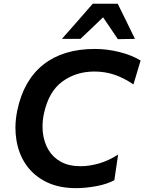

<svg xmlns="http://www.w3.org/2000/svg" viewBox="-20 -987 767 1020"><path d="M384 12.5Q291.5 12.5 224.8 -21Q158 -54.5 118.2 -112.2Q78.5 -170 67 -244.5Q62 -275.5 62 -307.5Q62 -353 72 -401Q105.5 -561 210.5 -644Q315.5 -727 484 -727Q549 -727 614.8 -710.5Q680.5 -694 727 -665.5L689 -538.5Q637.5 -573.5 587.5 -590.2Q537.5 -607 481.5 -607Q384.5 -607 311.5 -554Q238.5 -501 213 -382Q206 -348 206 -315.5Q206 -297.5 208 -280Q214 -230.5 237.5 -190.8Q261 -151 303.5 -127.5Q346 -104 408.5 -104Q455 -104 506.2 -118.8Q557.5 -133.5 607.5 -166L587.5 -29.5Q546.5 -8 490.5 2.2Q434.5 12.5 384 12.5ZM606 -779Q587 -807.5 567.2 -836.8Q547.5 -866 527.5 -895Q497 -866 467.5 -837.5L407.5 -780.5H309Q351 -827.5 391 -873.5Q431 -919.5 472.5 -967H605.5Q628.5 -920 651.5 -873.5Q674.5 -826.5 697 -780.5Z"/></svg>

Font: Heraclito SemiBold
Style: Italic
Weight: 600
Italic angle: -12°
Designer: Kostas Bartsokas (font) & Cristiano Sobral (main changes)
Foundry: Kostas Bartsokas (font) & Cristiano Sobral (main changes)
Version: Version 1.00;July 8, 2020;FontCreator 13.0.0.2655 64-bit